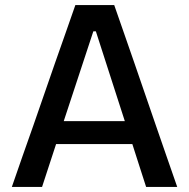

<svg xmlns="http://www.w3.org/2000/svg" viewBox="-20 -733 740 753"><path d="M26.5 0Q46.5 -57.5 68.5 -121Q90.5 -184.5 111 -241.5L196 -486.5Q219.5 -552.5 238 -605.8Q256.5 -659 275.5 -713H428Q447.5 -657.5 465.8 -604.5Q484 -551.5 507 -486L591.5 -240.5Q612 -181.5 633.5 -119.2Q655 -57 675 0H553Q540 -41 526 -83.8Q512 -126.5 499 -168H200Q186.5 -126 172.2 -83.2Q158 -40.5 145 0ZM346 -610 230 -258H469.5L356 -610Z"/></svg>

Font: Commissioner Medium
Style: Regular
Weight: 500
Designer: Kostas Bartsokas
Foundry: Kostas Bartsokas
Version: Version 1.000; ttfautohint (v1.8.3)